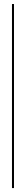

<svg xmlns="http://www.w3.org/2000/svg" viewBox="-20 -770 128 954"><path d="M39.5 164.5V-750H49.5V164.5Z"/></svg>

Font: Imbue 100pt ExtraLight
Style: Regular
Weight: 200
Designer: Tyler Finck
Foundry: Etcetera Type Company
Version: Version 1.102; ttfautohint (v1.8.3)